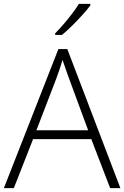

<svg xmlns="http://www.w3.org/2000/svg" viewBox="-20 -969 641 989"><path d="M547.4 0 450.2 -252.4H150.4L51.3 0H0L280.8 -716.3H326.7L600.1 0ZM434.1 -297.9 335.4 -565.4Q329.6 -580.6 320.1 -608.2Q310.5 -635.7 302.2 -660.2Q294.9 -634.8 285.9 -609.1Q276.9 -583.5 270 -564.5L167.5 -297.9ZM445.3 -949.2V-940.9Q429.7 -919.9 404.8 -892.3Q379.9 -864.7 352.1 -837.2Q324.2 -809.6 299.3 -789.1H264.2V-797.4Q283.7 -816.9 307.1 -844Q330.6 -871.1 351.8 -899.2Q373 -927.2 386.7 -949.2Z"/></svg>

Font: Open Sans Light
Style: Regular
Weight: 300
Designer: Monotype Design Team
Foundry: Monotype Imaging Inc.
Version: Version 3.000; ttfautohint (v1.8.4)